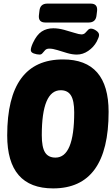

<svg xmlns="http://www.w3.org/2000/svg" viewBox="-20 -1038 624 1066"><path d="M275 8Q20 8 20 -286Q20 -708 330 -708Q583 -708 583 -417Q583 8 275 8ZM288 -163Q392 -163 392 -414Q392 -479 374 -508Q356 -537 317 -537Q212 -537 212 -287Q212 -221 230 -192Q248 -163 288 -163ZM200 -735Q185 -735 168 -741Q151 -747 151 -760Q151 -774 163 -800Q184 -845 211.5 -863Q239 -881 276 -881Q304 -881 335.5 -872.5Q367 -864 393.5 -855.5Q420 -847 432 -847Q445 -847 453 -855Q461 -863 468 -871Q475 -879 485 -879Q498 -879 514 -868Q530 -857 530 -844Q530 -837 526.5 -828Q523 -819 517 -807Q500 -776 470 -755.5Q440 -735 407 -735Q381 -735 352.5 -743.5Q324 -752 298.5 -760Q273 -768 254 -768Q239 -768 231 -760Q223 -752 216.5 -743.5Q210 -735 200 -735ZM232 -913Q192 -913 196 -953L199 -978Q203 -1018 243 -1018H483Q523 -1018 519 -978L516 -953Q512 -913 472 -913Z"/></svg>

Font: Asap Condensed Condensed Black
Style: Italic
Weight: 900
Width: 3
Italic angle: -6°
Designer: Pablo Cosgaya
Foundry: Omnibus-Type
Version: Version 3.001; ttfautohint (v1.8.4.7-5d5b)